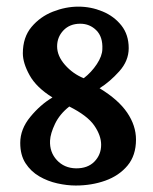

<svg xmlns="http://www.w3.org/2000/svg" viewBox="-20 -558 469 590"><path d="M212.7 12.1Q185.9 12.1 156.2 5.5Q126.5 -1.1 100.7 -16.1Q74.8 -31.2 58.5 -56.3Q42.2 -81.4 42.2 -118.8Q42.2 -161.3 73.2 -198.9Q104.1 -236.5 141.2 -258.5Q91.7 -289.3 71 -326.7Q50.2 -364.1 50.2 -394.2Q50.2 -443.3 76.8 -475.1Q103.4 -506.8 142.6 -522.2Q181.9 -537.6 220.8 -537.6Q259.6 -537.6 295 -522.9Q330.4 -508.3 353 -479.8Q375.5 -451.4 375.5 -410Q375.5 -371.1 346.5 -338.8Q317.6 -306.6 286 -286.8Q343.6 -251.9 370.7 -212Q397.9 -172 397.9 -129.1Q397.9 -80.3 371.8 -49.1Q345.8 -18 303.6 -2.9Q261.5 12.1 212.7 12.1ZM213.4 -40.7Q249.4 -40.3 270.1 -61.4Q290.8 -82.5 290.8 -113.3Q290.8 -141.5 269.7 -172.2Q248.6 -202.8 192.9 -230.7Q163.2 -207.2 149.1 -177.5Q134.9 -147.8 133.8 -126.1Q132 -90.6 154.7 -66Q177.5 -41.4 213.4 -40.7ZM237.3 -317.6Q261.1 -335.9 277.6 -361Q294.1 -386.1 294.5 -407Q296.3 -444.8 275.9 -465Q255.6 -485.1 226.6 -485.1Q194.4 -485.1 174.9 -464.6Q155.5 -444.1 155.5 -415.5Q155.5 -386.1 179.7 -358.6Q203.9 -331.1 237.3 -317.6Z"/></svg>

Font: Parastoo
Style: Regular
Weight: 400
Foundry: Saber Rastikerdar (saber.rastikerdar@gmail.com)
Version: Version 3.000